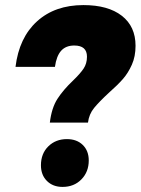

<svg xmlns="http://www.w3.org/2000/svg" viewBox="-20 -727 553 755"><path d="M308 -707Q405 -707 459 -665Q513 -623 513 -547Q513 -505 498.5 -472.5Q484 -440 463.5 -416.5Q443 -393 409 -363Q370 -327 350 -302.5Q330 -278 326 -245H176Q183 -303 206 -338.5Q229 -374 267 -410Q295 -437 308.5 -457Q322 -477 322 -504Q322 -548 272 -548Q239 -548 220.5 -527.5Q202 -507 196 -464H41Q55 -579 125.5 -643Q196 -707 308 -707ZM329 -96Q329 -51 300 -21.5Q271 8 226 8Q188 8 164.5 -15.5Q141 -39 141 -77Q141 -123 170 -151.5Q199 -180 243 -180Q282 -180 305.5 -157Q329 -134 329 -96Z"/></svg>

Font: TypoPRO Montserrat
Style: Italic
Weight: 800
Italic angle: -11.3°
Designer: Julieta Ulanovsky
Foundry: Julieta Ulanovsky
Version: Version 6.001